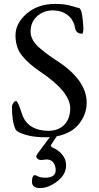

<svg xmlns="http://www.w3.org/2000/svg" viewBox="-20 -684 505 979"><path d="M171 100 234 15 214 16Q131 16 80 -8Q63 -16 59 -25Q41 -63 41 -140Q41 -148 47.5 -158.5Q54 -169 62.5 -169Q71 -169 92 -103Q106 -60 141 -38.5Q176 -17 227 -17Q278 -17 308 -48Q338 -79 338 -132Q338 -216 186 -318Q125 -359 92 -400.5Q59 -442 59 -503.5Q59 -565 116 -614.5Q173 -664 260 -664Q310 -664 343 -654Q376 -644 379 -644Q393 -644 399 -606Q405 -565 405 -538.5Q405 -512 398 -512Q369 -512 363 -540Q356 -583 325 -607Q294 -631 248.5 -631Q203 -631 169.5 -601.5Q136 -572 136 -523Q136 -477 186 -436Q228 -401 269 -375Q422 -276 422 -160Q422 -102 383.5 -53Q345 -4 269 11L241 54Q234 63 255.5 72Q277 81 297 104Q317 127 317 159Q317 206 272 240.5Q227 275 185 275Q143 275 143 243Q143 209 159 209Q161 209 167 212Q183 222 211 222Q264 222 264 183Q264 162 252.5 145.5Q241 129 217 129L191 132Q179 132 172 126Q165 120 165 114Q165 108 171 100Z"/></svg>

Font: EB Garamond
Style: Regular
Weight: 400
Version: Version 0.012